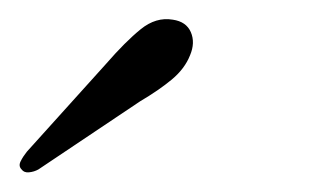

<svg xmlns="http://www.w3.org/2000/svg" viewBox="-99 -702 322 200"><path d="M11.5 -635.5Q31.5 -658.5 47.5 -671.5Q63.5 -684.5 81 -681.5Q95 -679.5 99.8 -668.5Q104.5 -657.5 99 -644.5Q93.5 -630.5 80 -619.2Q66.5 -608 47 -596.5L-59 -525.5Q-63.5 -523 -68.8 -522.5Q-74 -522 -76.5 -525.5Q-80 -529 -77.5 -534Q-75 -539 -71 -544Z"/></svg>

Font: Fraunces 9pt S050 Light
Style: Italic
Weight: 300
Italic angle: -16°
Version: Version 1.000; ttfautohint (v1.8.3)